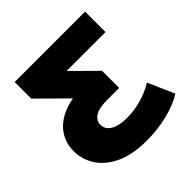

<svg xmlns="http://www.w3.org/2000/svg" viewBox="-187 -851 1016 1016"><g transform="rotate(-45 321.5 -343.0)"><path d="M348 14Q237 14 167.5 -19.5Q98 -53 64.5 -106Q31 -159 31 -220Q31 -280 62.5 -327Q94 -374 156 -400.5Q218 -427 309 -427H363L274 -373L69 -576V-700H596V-547H215L233 -618L438 -415V-287H350Q288 -287 259 -269Q230 -251 230 -219Q230 -183 264 -164Q298 -145 354 -145Q408 -145 462.5 -160Q517 -175 562 -203L627 -55Q574 -22 499 -4Q424 14 348 14Z"/></g></svg>

Font: Montserrat Thin ExtraBold
Style: Regular
Weight: 800
Version: Version 9.000